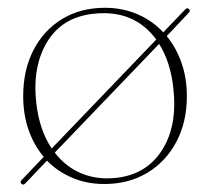

<svg xmlns="http://www.w3.org/2000/svg" viewBox="-20 -474 552 505"><path d="M36.5 9.5Q31.5 5 37 -0.5L95 -61.5Q69.5 -91.5 55.2 -132.2Q41 -173 41 -221Q41 -289.5 67.8 -341.8Q94.5 -394 143 -423.8Q191.5 -453.5 256 -453.5Q302.5 -453.5 341.8 -436.5Q381 -419.5 409.5 -389L467 -449Q472 -454.5 477 -450.5Q481.5 -445.5 476.5 -440.5L418.5 -379Q443.5 -348.5 457.5 -308.5Q471.5 -268.5 471.5 -221Q471.5 -153 443.8 -100.8Q416 -48.5 367 -19.2Q318 10 254.5 10Q209 10 170.5 -6.2Q132 -22.5 103.5 -51.5L46.5 8.5Q41 14 36.5 9.5ZM75.5 -202.5Q83.5 -132 116 -83.5L391 -370Q333 -449 228 -438Q145 -430 104.8 -365Q64.5 -300 75.5 -202.5ZM283.5 -6Q364 -14 405.5 -78Q447 -142 436 -241.5Q428.5 -311 398.5 -358.5L124 -72.5Q152.5 -35.5 193.5 -18.2Q234.5 -1 283.5 -6Z"/></svg>

Font: Fraunces 72pt S000 Thin
Style: Regular
Weight: 100
Version: Version 1.000; ttfautohint (v1.8.3)